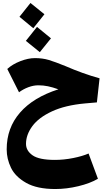

<svg xmlns="http://www.w3.org/2000/svg" viewBox="-20 -900 690 1292"><path d="M576 133 639 303Q586 334 507 353Q428 372 352 372Q229 372 156 330.5Q83 289 54 229Q25 169 25 105Q25 -39 114.5 -142Q204 -245 373 -299Q334 -313 302.5 -319.5Q271 -326 238 -326Q205 -326 170.5 -313Q136 -300 108 -279L29 -436Q64 -468 117 -488.5Q170 -509 215 -509Q266 -509 308 -496.5Q350 -484 421 -455Q538 -404 650 -373L632 -211L552 -204Q419 -192 329.5 -150.5Q240 -109 197.5 -51Q155 7 155 68Q155 114 199 145Q243 176 349 176Q410 176 472.5 163.5Q535 151 576 133ZM111 -787 185 -880 279 -804 204 -710ZM154 -625 229 -719 323 -642 248 -549Z"/></svg>

Font: FiraGO Heavy
Style: Italic
Weight: 900
Italic angle: -8°
Designer: bBox Type GmbH
Foundry: bBox Type GmbH
Version: Version 1.001